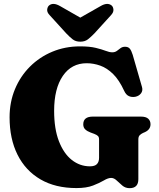

<svg xmlns="http://www.w3.org/2000/svg" viewBox="-20 -962 830 1002"><path d="M702 -27Q702 20 656.5 20Q634.5 20 618.5 6.5Q602.5 -7 588.8 -20.2Q575 -33.5 560 -33.5Q544 -33.5 521.8 -20.2Q499.5 -7 465.5 6.2Q431.5 19.5 379 19.5Q269 19.5 191 -26Q113 -71.5 71.5 -154.5Q30 -237.5 30 -350Q30 -429 58 -496.5Q86 -564 136.2 -614.2Q186.5 -664.5 253.2 -692.2Q320 -720 397.5 -720Q448 -720 479.8 -712.2Q511.5 -704.5 531.2 -696.8Q551 -689 566 -689Q580 -689 589.8 -696.2Q599.5 -703.5 609.2 -710.8Q619 -718 632.5 -718Q649 -718 657.2 -708.2Q665.5 -698.5 672.5 -676L721 -508Q726.5 -489 716 -475Q705.5 -461 686.5 -457Q668.5 -453.5 653 -460.2Q637.5 -467 628 -488Q602 -544.5 570.2 -575.8Q538.5 -607 503.2 -619.5Q468 -632 432.5 -632Q353 -632 307.8 -565.8Q262.5 -499.5 262.5 -383.5Q262.5 -289.5 287.5 -225Q312.5 -160.5 354.8 -127.2Q397 -94 449.5 -94Q475 -94 486 -105.8Q497 -117.5 497 -138.5V-234Q497 -246.5 491.2 -252.2Q485.5 -258 471.5 -263.5L452.5 -270.5Q435 -277 424.8 -286.8Q414.5 -296.5 414.5 -313Q414.5 -353.5 464.5 -353.5H715Q741.5 -353.5 753.5 -342.5Q765.5 -331.5 765.5 -313.5Q765.5 -286 736.5 -272.5L726 -268Q715.5 -263 708.8 -256Q702 -249 702 -234ZM473 -788Q454 -768.5 438.5 -756.5Q423 -744.5 399 -744.5Q375 -744.5 359.5 -756.5Q344 -768.5 325.5 -788L239.5 -882.5Q225 -897.5 226.2 -911.5Q227.5 -925.5 235.5 -933Q257 -951.5 294 -930L399 -870L504.5 -930Q541 -951.5 563 -933Q571 -925.5 572 -911.5Q573 -897.5 559 -882.5Z"/></svg>

Font: Fraunces 9pt Soft Black
Style: Regular
Weight: 900
Version: Version 1.000;[b76b70a41]